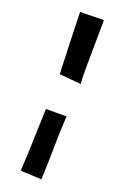

<svg xmlns="http://www.w3.org/2000/svg" viewBox="-149 -783 559 864"><g transform="rotate(20 130.0 -351.0)"><path d="M190.4 -430.7 86.9 -439.5Q84 -512.7 81.5 -586.4Q79.1 -660.2 77.1 -734.4L190.4 -736.3Q190.4 -684.6 189.5 -633.8Q188.5 -583 188.5 -532.2Q188.5 -506.8 188.5 -481.4Q188.5 -456.1 190.4 -430.7ZM180.7 -271.5Q175.8 -195.3 175.3 -119.1Q174.8 -43 170.9 33.2L70.3 28.3Q75.2 -47.9 77.1 -121.6Q79.1 -195.3 82 -271.5Z"/></g></svg>

Font: Slackey
Style: Regular
Weight: 400
Designer: Squid
Foundry: Font Diner, Inc DBA Sideshow
Version: Version 1.001